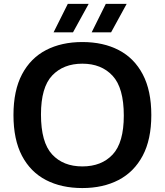

<svg xmlns="http://www.w3.org/2000/svg" viewBox="-20 -968 856 998"><path d="M408 9.5Q299.5 9.5 219 -32.2Q138.5 -74 94.2 -158.2Q50 -242.5 50 -370Q50 -497.5 94.5 -581.8Q139 -666 219.5 -707.8Q300 -749.5 408 -749.5Q517 -749.5 597.5 -707.5Q678 -665.5 722.2 -581.2Q766.5 -497 766.5 -370Q766.5 -243 721.8 -158.8Q677 -74.5 596.5 -32.5Q516 9.5 408 9.5ZM408 -103Q508 -103 565.8 -165Q623.5 -227 623.5 -367Q623.5 -511.5 565.2 -574.2Q507 -637 408 -637Q309.5 -637 251.2 -575.5Q193 -514 193 -373Q193 -228 250.8 -165.5Q308.5 -103 408 -103ZM456.5 -800 530 -948H638.5L557.5 -800ZM258.5 -800 332.5 -948H441L359.5 -800Z"/></svg>

Font: Encode Sans SemiExpanded SemiExpanded SemiBold
Style: Regular
Weight: 600
Width: 6
Designer: Multiple Designers
Foundry: Impallari Type
Version: Version 3.000; ttfautohint (v1.8.3) -l 8 -r 50 -G 200 -x 14 